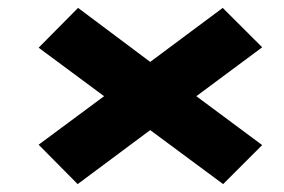

<svg xmlns="http://www.w3.org/2000/svg" viewBox="-20 -553 720 487"><path d="M645 -433 478 -309 645 -185 546 -86 361 -223 177 -86 78 -186 244 -309 78 -432 178 -533 361 -396 545 -533Z"/></svg>

Font: Sarpanch Black
Style: Regular
Weight: 900
Designer: Manushi Parikh (Devanagari and Latin), Jyotish Sonowal (Devanagari)
Foundry: Indian Type Foundry
Version: Version 2.004;PS 1.0;hotconv 1.0.78;makeotf.lib2.5.61930; tt